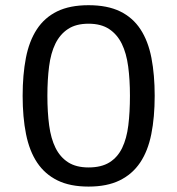

<svg xmlns="http://www.w3.org/2000/svg" viewBox="-20 -688 665 720"><path d="M312 -60.1Q360.4 -60.1 390.9 -79.3Q421.4 -98.6 438.2 -133.5Q455.1 -168.5 461.2 -218Q467.3 -267.6 467.3 -329.1Q467.3 -388.7 460.7 -438.5Q454.1 -488.3 436.8 -523.7Q419.4 -559.1 389.2 -579.1Q358.9 -599.1 312 -599.1Q265.1 -599.1 235.1 -579.3Q205.1 -559.6 187.7 -524.2Q170.4 -488.8 164.1 -439Q157.7 -389.2 157.7 -329.1Q157.7 -267.6 164.3 -218Q170.9 -168.5 188.2 -133.5Q205.6 -98.6 235.6 -79.3Q265.6 -60.1 312 -60.1ZM64.9 -328.6Q64.9 -407.2 77.1 -470.7Q89.4 -534.2 118.2 -578.1Q147 -622.1 194.3 -645.3Q241.7 -668.5 312 -668.5Q382.8 -668.5 430.4 -645.3Q478 -622.1 506.8 -578.1Q535.6 -534.2 547.9 -470.7Q560.1 -407.2 560.1 -328.6Q560.1 -248.5 547.4 -185.1Q534.7 -121.6 505.4 -78.1Q476.1 -34.7 428.7 -11.5Q381.3 11.7 312 11.7Q242.7 11.7 195.6 -11.5Q148.4 -34.7 119.4 -78.1Q90.3 -121.6 77.6 -185.1Q64.9 -248.5 64.9 -328.6Z"/></svg>

Font: Mako
Style: Regular
Weight: 400
Designer: vernon adams
Foundry: vernon adams
Version: Version 1.000